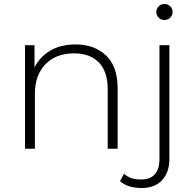

<svg xmlns="http://www.w3.org/2000/svg" viewBox="-20 -750 979 968"><path d="M106 0V-522H154V-410Q181 -464 234 -495Q287 -526 361 -526Q456 -526 514.5 -470.5Q573 -415 573 -305V0H523V-301Q523 -389 478.5 -435Q434 -481 354 -481Q262 -481 209 -426Q156 -371 156 -278V0ZM693 198Q662 198 633 189.5Q604 181 585 163L605 126Q637 155 690 155Q784 155 784 50V-522H834V52Q834 118 797.5 158Q761 198 693 198ZM809 -649Q792 -649 780 -661Q768 -673 768 -689Q768 -706 780 -718Q792 -730 809 -730Q826 -730 838 -718.5Q850 -707 850 -690Q850 -673 838.5 -661Q827 -649 809 -649Z"/></svg>

Font: Montserrat Light
Style: Regular
Weight: 300
Designer: Julieta Ulanovsky
Foundry: Julieta Ulanovsky
Version: Version 9.000; ttfautohint (v1.8.4.7-5d5b)